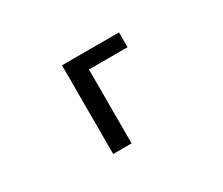

<svg xmlns="http://www.w3.org/2000/svg" viewBox="-98 -790 1196 1031"><g transform="rotate(-30 500.0 -275.0)"><path d="M352.5 0V-549.8H706.1V-458H466.8V0Z"/></g></svg>

Font: Gen Shin Gothic Monospace Medium
Style: Regular
Weight: 500
Designer: [Source Han Sans]
Ryoko NISHIZUKA  (kana & ideographs); Paul D. Hunt (Latin, Greek & Cyrillic); Wenlong ZHANG  (bopomofo
Version: Version 1.002.20150607